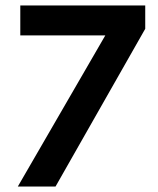

<svg xmlns="http://www.w3.org/2000/svg" viewBox="-20 -680 575 700"><path d="M54 -660H509.5V-575L182.5 0H45L364 -551H54Z"/></svg>

Font: League Spartan SemiBold
Style: Regular
Weight: 600
Foundry: The League of Moveable Type
Version: Version 2.002